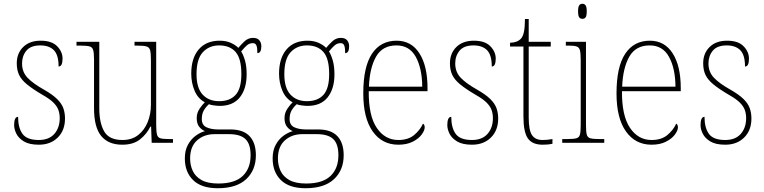

<svg xmlns="http://www.w3.org/2000/svg" viewBox="-20 -758 4055 1019"><path d="M186 10Q136 10 107.5 -7Q79 -24 67 -48Q55 -72 55 -94Q55 -138 76 -138Q76 -80 99.5 -47.5Q123 -15 186 -15Q240 -15 268.5 -47.5Q297 -80 297 -131Q297 -154 290 -174Q283 -194 263.5 -213.5Q244 -233 205 -255Q154 -285 124 -309.5Q94 -334 81.5 -360Q69 -386 69 -422Q69 -475 103 -508.5Q137 -542 196 -542Q255 -542 283.5 -512.5Q312 -483 312 -447Q312 -405 291 -405Q291 -466 266 -491.5Q241 -517 194 -517Q143 -517 120 -489Q97 -461 97 -421Q97 -376 126 -345.5Q155 -315 212 -283Q258 -257 282.5 -233Q307 -209 316 -184Q325 -159 325 -129Q325 -66 286.5 -28Q248 10 186 10Z M629 10Q555 10 517 -36.5Q479 -83 479 -184V-442Q479 -477 474.5 -492.5Q470 -508 454.5 -512Q439 -516 404 -516H386V-536H507V-182Q507 -106 533 -60.5Q559 -15 630 -15Q680 -15 713.5 -41.5Q747 -68 764 -110.5Q781 -153 781 -202V-436Q781 -474 777 -490.5Q773 -507 757.5 -511.5Q742 -516 706 -516H694V-536H809V-97Q809 -61 813 -44.5Q817 -28 831.5 -24Q846 -20 877 -20H898V0H785L782 -86H778Q759 -47 723.5 -18.5Q688 10 629 10Z M1136 241Q1049 241 1005 198Q961 155 961 83Q961 40 977.5 10Q994 -20 1019 -38Q1044 -56 1068 -62Q1050 -69 1037 -85.5Q1024 -102 1024 -131Q1024 -159 1039.5 -181.5Q1055 -204 1067 -215Q1030 -235 1012.5 -277Q995 -319 995 -367Q995 -449 1034.5 -495.5Q1074 -542 1146 -542Q1179 -542 1204 -531Q1229 -520 1245 -504Q1258 -520 1277.5 -538.5Q1297 -557 1323 -557Q1346 -557 1356.5 -544Q1367 -531 1367 -513Q1367 -476 1346 -476Q1346 -504 1341 -516.5Q1336 -529 1322 -529Q1304 -529 1290.5 -517.5Q1277 -506 1260 -485Q1272 -466 1280.5 -436Q1289 -406 1289 -363Q1289 -287 1253 -241.5Q1217 -196 1146 -196Q1135 -196 1115.5 -198.5Q1096 -201 1089 -205Q1073 -191 1062 -172.5Q1051 -154 1051 -126Q1051 -94 1076 -82.5Q1101 -71 1137 -71H1202Q1271 -71 1304.5 -35.5Q1338 0 1338 66Q1338 145 1286.5 193Q1235 241 1136 241ZM1143 -221Q1200 -221 1230.5 -254.5Q1261 -288 1261 -365Q1261 -447 1230.5 -482Q1200 -517 1143 -517Q1090 -517 1056.5 -481Q1023 -445 1023 -364Q1023 -291 1055.5 -256Q1088 -221 1143 -221ZM1139 216Q1226 216 1268 176Q1310 136 1310 66Q1310 6 1282.5 -20Q1255 -46 1196 -46H1118Q1063 -46 1026 -13Q989 20 989 83Q989 119 1003 149Q1017 179 1049.5 197.5Q1082 216 1139 216Z M1602 241Q1515 241 1471 198Q1427 155 1427 83Q1427 40 1443.5 10Q1460 -20 1485 -38Q1510 -56 1534 -62Q1516 -69 1503 -85.5Q1490 -102 1490 -131Q1490 -159 1505.5 -181.5Q1521 -204 1533 -215Q1496 -235 1478.5 -277Q1461 -319 1461 -367Q1461 -449 1500.5 -495.5Q1540 -542 1612 -542Q1645 -542 1670 -531Q1695 -520 1711 -504Q1724 -520 1743.5 -538.5Q1763 -557 1789 -557Q1812 -557 1822.5 -544Q1833 -531 1833 -513Q1833 -476 1812 -476Q1812 -504 1807 -516.5Q1802 -529 1788 -529Q1770 -529 1756.5 -517.5Q1743 -506 1726 -485Q1738 -466 1746.5 -436Q1755 -406 1755 -363Q1755 -287 1719 -241.5Q1683 -196 1612 -196Q1601 -196 1581.5 -198.5Q1562 -201 1555 -205Q1539 -191 1528 -172.5Q1517 -154 1517 -126Q1517 -94 1542 -82.5Q1567 -71 1603 -71H1668Q1737 -71 1770.5 -35.5Q1804 0 1804 66Q1804 145 1752.5 193Q1701 241 1602 241ZM1609 -221Q1666 -221 1696.5 -254.5Q1727 -288 1727 -365Q1727 -447 1696.5 -482Q1666 -517 1609 -517Q1556 -517 1522.5 -481Q1489 -445 1489 -364Q1489 -291 1521.5 -256Q1554 -221 1609 -221ZM1605 216Q1692 216 1734 176Q1776 136 1776 66Q1776 6 1748.5 -20Q1721 -46 1662 -46H1584Q1529 -46 1492 -13Q1455 20 1455 83Q1455 119 1469 149Q1483 179 1515.5 197.5Q1548 216 1605 216Z M2094 10Q2008 10 1958 -60.5Q1908 -131 1908 -262Q1908 -403 1954 -472.5Q2000 -542 2085 -542Q2163 -542 2206 -475Q2249 -408 2249 -290V-274H1937Q1936 -144 1979.5 -79.5Q2023 -15 2094 -15Q2146 -15 2177.5 -41Q2209 -67 2225 -102Q2234 -96 2234 -82Q2234 -66 2218 -44Q2202 -22 2170.5 -6Q2139 10 2094 10ZM2221 -298Q2220 -396 2186.5 -456.5Q2153 -517 2084 -517Q2010 -517 1976 -457.5Q1942 -398 1938 -298Z M2485 10Q2435 10 2406.5 -7Q2378 -24 2366 -48Q2354 -72 2354 -94Q2354 -138 2375 -138Q2375 -80 2398.5 -47.5Q2422 -15 2485 -15Q2539 -15 2567.5 -47.5Q2596 -80 2596 -131Q2596 -154 2589 -174Q2582 -194 2562.5 -213.5Q2543 -233 2504 -255Q2453 -285 2423 -309.5Q2393 -334 2380.5 -360Q2368 -386 2368 -422Q2368 -475 2402 -508.5Q2436 -542 2495 -542Q2554 -542 2582.5 -512.5Q2611 -483 2611 -447Q2611 -405 2590 -405Q2590 -466 2565 -491.5Q2540 -517 2493 -517Q2442 -517 2419 -489Q2396 -461 2396 -421Q2396 -376 2425 -345.5Q2454 -315 2511 -283Q2557 -257 2581.5 -233Q2606 -209 2615 -184Q2624 -159 2624 -129Q2624 -66 2585.5 -28Q2547 10 2485 10Z M2860 10Q2805 10 2781.5 -23.5Q2758 -57 2758 -141V-511H2687V-531Q2725 -532 2744 -552Q2755 -563 2760.5 -588Q2766 -613 2766 -657H2786V-536H2903V-511H2786V-135Q2786 -67 2803.5 -41Q2821 -15 2859 -15Q2885 -15 2912 -20V5Q2898 8 2885 9Q2872 10 2860 10Z M3071 -658Q3060 -658 3054 -666Q3048 -674 3048 -698Q3048 -721 3054 -729.5Q3060 -738 3071 -738Q3082 -738 3088 -729.5Q3094 -721 3094 -698Q3094 -674 3088 -666Q3082 -658 3071 -658ZM2964 0V-20H2989Q3023 -20 3038.5 -24Q3054 -28 3058 -44Q3062 -60 3062 -95V-438Q3062 -474 3058 -490.5Q3054 -507 3040 -511.5Q3026 -516 2997 -516H2983V-536H3090V-95Q3090 -60 3094 -44Q3098 -28 3113.5 -24Q3129 -20 3163 -20H3187V0Z M3438 10Q3352 10 3302 -60.5Q3252 -131 3252 -262Q3252 -403 3298 -472.5Q3344 -542 3429 -542Q3507 -542 3550 -475Q3593 -408 3593 -290V-274H3281Q3280 -144 3323.5 -79.5Q3367 -15 3438 -15Q3490 -15 3521.5 -41Q3553 -67 3569 -102Q3578 -96 3578 -82Q3578 -66 3562 -44Q3546 -22 3514.5 -6Q3483 10 3438 10ZM3565 -298Q3564 -396 3530.5 -456.5Q3497 -517 3428 -517Q3354 -517 3320 -457.5Q3286 -398 3282 -298Z M3829 10Q3779 10 3750.5 -7Q3722 -24 3710 -48Q3698 -72 3698 -94Q3698 -138 3719 -138Q3719 -80 3742.5 -47.5Q3766 -15 3829 -15Q3883 -15 3911.5 -47.5Q3940 -80 3940 -131Q3940 -154 3933 -174Q3926 -194 3906.5 -213.5Q3887 -233 3848 -255Q3797 -285 3767 -309.5Q3737 -334 3724.5 -360Q3712 -386 3712 -422Q3712 -475 3746 -508.5Q3780 -542 3839 -542Q3898 -542 3926.5 -512.5Q3955 -483 3955 -447Q3955 -405 3934 -405Q3934 -466 3909 -491.5Q3884 -517 3837 -517Q3786 -517 3763 -489Q3740 -461 3740 -421Q3740 -376 3769 -345.5Q3798 -315 3855 -283Q3901 -257 3925.5 -233Q3950 -209 3959 -184Q3968 -159 3968 -129Q3968 -66 3929.5 -28Q3891 10 3829 10Z"/></svg>

Font: Noto Serif Bengali SemiCondensed Thin
Style: Regular
Weight: 100
Width: 4
Designer: Juan Bruce, Universal Thirst, Indian Type Foundry and the Monotype Design Team.
Foundry: Monotype Imaging Inc.
Version: Version 2.003; ttfautohint (v1.8.4.7-5d5b)